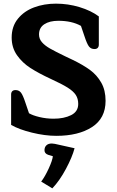

<svg xmlns="http://www.w3.org/2000/svg" viewBox="-20 -730 640 1053"><path d="M41 -45V-212Q41 -223 47 -229.5Q53 -236 65 -236Q84 -236 95 -222Q106 -208 120 -165L139 -109Q159 -97 196.5 -88Q234 -79 274 -79Q331 -79 370 -98.5Q409 -118 409 -160Q409 -189 395.5 -209.5Q382 -230 351 -249.5Q320 -269 259 -297Q192 -328 147 -357Q102 -386 73 -427.5Q44 -469 44 -524Q44 -585 78 -627Q112 -669 167 -689.5Q222 -710 287 -710Q353 -710 416 -691Q479 -672 522 -640V-485Q522 -474 516 -467.5Q510 -461 498 -461Q479 -461 468 -475Q457 -489 443 -532L424 -588Q374 -616 300 -616Q252 -616 223 -597Q194 -578 194 -541Q194 -517 210 -498.5Q226 -480 254 -464Q282 -448 338 -421L378 -402Q436 -374 474 -346Q512 -318 535.5 -276.5Q559 -235 559 -177Q559 -81 484.5 -33Q410 15 289 15Q227 15 155.5 -2.5Q84 -20 41 -45ZM206 266Q227 238 247 194.5Q267 151 270 127L244 119Q224 112 224 94Q224 77 234.5 67Q245 57 264 57Q269 57 281 59L389 83Q376 132 341.5 196.5Q307 261 267 303Z"/></svg>

Font: Maitree
Style: Bold
Weight: 700
Designer: CadsonDemak Team
Foundry: CadsonDemak
Version: Version 1.002